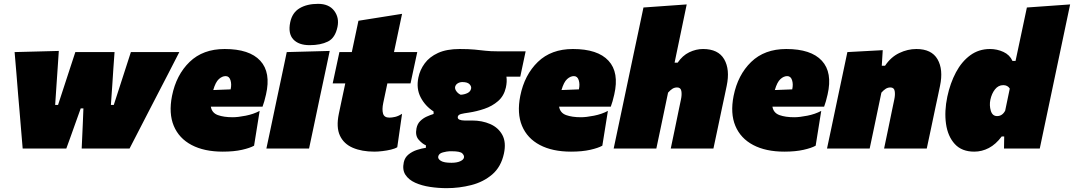

<svg xmlns="http://www.w3.org/2000/svg" viewBox="-20 -773 5588 999"><path d="M98 0Q94 -47.5 90 -95Q86 -142.5 82 -191L74.5 -278Q70 -335 65.5 -390Q61 -445 56 -502L286 -508Q283.5 -468.5 280.2 -421.5Q277 -374.5 274 -331L267 -227H282L316.5 -332.5Q331 -377 344.5 -418.2Q358 -459.5 372 -502H576Q573 -461.5 570 -418.5Q567 -375.5 564.5 -334L557 -227H572L607 -335Q620.5 -376.5 634.8 -421Q649 -465.5 661 -502H913Q884 -445.5 855.8 -390.5Q827.5 -335.5 798 -279L753 -192Q702 -93 654 0H405Q406.5 -31.5 408 -65.8Q409.5 -100 411 -133L414 -209H400L371 -128Q360 -96.5 348.2 -64Q336.5 -31.5 325 0Z M1139 16Q1042.5 16 977 -18.5Q911.5 -53 884.2 -118Q857 -183 875 -274Q897 -383.5 966.5 -450.8Q1036 -518 1149 -518Q1278 -518 1334.2 -457Q1390.5 -396 1364 -281Q1355.5 -243 1346 -218H1077Q1082.5 -185.5 1113.5 -174.2Q1144.5 -163 1191 -163Q1218 -163 1258.5 -171Q1299 -179 1331 -196L1302 -15Q1281 -3 1239 6.5Q1197 16 1139 16ZM1154 -377Q1136 -377 1118.8 -361.5Q1101.5 -346 1089.5 -304.5L1180 -308Q1186 -334.5 1179.2 -355.8Q1172.5 -377 1154 -377Z M1366 0Q1377 -52 1387.5 -101.2Q1398 -150.5 1411 -213L1421.5 -263Q1433.5 -318.5 1442 -359.2Q1450.5 -400 1457.8 -434Q1465 -468 1472 -502L1695.5 -508Q1688 -472.5 1680.8 -437.8Q1673.5 -403 1664.5 -361.2Q1655.5 -319.5 1643.5 -263L1633 -213Q1620 -151 1609.5 -101.2Q1599 -51.5 1588 0ZM1591 -538Q1534 -538 1506 -568.2Q1478 -598.5 1490 -657Q1500.5 -707.5 1539 -730.2Q1577.5 -753 1635 -753Q1691.5 -753 1718.8 -717Q1746 -681 1736 -633Q1724 -575.5 1686 -556.8Q1648 -538 1591 -538Z M1928 16Q1862.5 16 1815.5 -4.2Q1768.5 -24.5 1748.5 -67.8Q1728.5 -111 1743 -181Q1749.5 -212 1756.5 -245.2Q1763.5 -278.5 1776.5 -339H1711L1746 -502H1810.5Q1820 -546.5 1828.2 -585.5Q1836.5 -624.5 1845 -665L2072 -701Q2061.5 -650.5 2051.5 -603.8Q2041.5 -557 2030 -502H2151L2116 -339H1995.5L1974 -237Q1967 -203.5 1973 -182.2Q1979 -161 2006 -161Q2019 -161 2035.8 -164.8Q2052.5 -168.5 2072 -181L2047 -7Q2035 0.5 2014 5.5Q1993 10.5 1969.8 13.2Q1946.5 16 1928 16Z M2304 206Q2260.5 206 2217.5 199.5Q2174.5 193 2140.5 177.8Q2106.5 162.5 2089.5 136.5Q2072.5 110.5 2081 71Q2086.5 46 2105.8 30.5Q2125 15 2149.8 7Q2174.5 -1 2196 -4V-17Q2177.5 -24.5 2158.5 -46Q2139.5 -67.5 2147 -105Q2151.5 -128.5 2166.5 -143.2Q2181.5 -158 2200.5 -166.5Q2219.5 -175 2236 -180V-193Q2192 -221.5 2168.5 -267Q2145 -312.5 2157 -370Q2165 -409.5 2189.8 -443.2Q2214.5 -477 2259.2 -497.5Q2304 -518 2372 -518Q2419.5 -518 2449.5 -515Q2479.5 -512 2505.8 -509Q2532 -506 2568 -506H2715L2687 -374H2615Q2619 -348 2612 -317Q2602 -273.5 2571.5 -247Q2541 -220.5 2500.2 -206.8Q2459.5 -193 2419 -187Q2393 -183.5 2378.8 -179.8Q2364.5 -176 2362 -166Q2360 -155 2370.5 -150.5Q2381 -146 2396 -146H2436Q2488.5 -146 2530.8 -127.5Q2573 -109 2593.8 -70.8Q2614.5 -32.5 2602 26Q2587 95.5 2541 134.8Q2495 174 2432.2 190Q2369.5 206 2304 206ZM2377 -280Q2396 -281 2411.8 -288.5Q2427.5 -296 2431 -311Q2434 -323 2423.2 -334.5Q2412.5 -346 2386 -346Q2372.5 -346 2361.8 -339.5Q2351 -333 2348 -321Q2346 -310 2354.8 -298Q2363.5 -286 2377 -280ZM2329 74Q2357 74 2374.5 66Q2392 58 2394 47Q2396.5 36.5 2385.5 25.2Q2374.5 14 2331 14H2319Q2305 14.5 2284 20Q2263 25.5 2260 42Q2258 54 2274 64Q2290 74 2329 74Z M2951 16Q2854.5 16 2789 -18.5Q2723.5 -53 2696.2 -118Q2669 -183 2687 -274Q2709 -383.5 2778.5 -450.8Q2848 -518 2961 -518Q3090 -518 3146.2 -457Q3202.5 -396 3176 -281Q3167.5 -243 3158 -218H2889Q2894.5 -185.5 2925.5 -174.2Q2956.5 -163 3003 -163Q3030 -163 3070.5 -171Q3111 -179 3143 -196L3114 -15Q3093 -3 3051 6.5Q3009 16 2951 16ZM2966 -377Q2948 -377 2930.8 -361.5Q2913.5 -346 2901.5 -304.5L2992 -308Q2998 -334.5 2991.2 -355.8Q2984.5 -377 2966 -377Z M3173 0Q3184 -51.5 3194.2 -100.5Q3204.5 -149.5 3218 -213L3277 -493Q3290 -552.5 3302.2 -611.5Q3314.5 -670.5 3328 -734L3553 -750Q3541 -692.5 3527.8 -628.8Q3514.5 -565 3499.5 -493L3490 -447H3506Q3531 -484 3566.2 -501Q3601.5 -518 3638 -518Q3717 -518 3748 -464.8Q3779 -411.5 3761 -326Q3756.5 -304.5 3750 -273.5Q3743.5 -242.5 3737 -213Q3724 -150.5 3713.5 -101.2Q3703 -52 3692 0H3470Q3481 -52 3490.8 -99.5Q3500.5 -147 3511.5 -200L3523 -255Q3528.5 -280.5 3525.2 -299.2Q3522 -318 3503 -318Q3489.5 -318 3478.5 -311Q3467.5 -304 3456 -291L3437 -200Q3426 -147 3416 -99.5Q3406 -52 3395 0Z M4061 16Q3964.5 16 3899 -18.5Q3833.5 -53 3806.2 -118Q3779 -183 3797 -274Q3819 -383.5 3888.5 -450.8Q3958 -518 4071 -518Q4200 -518 4256.2 -457Q4312.5 -396 4286 -281Q4277.5 -243 4268 -218H3999Q4004.5 -185.5 4035.5 -174.2Q4066.5 -163 4113 -163Q4140 -163 4180.5 -171Q4221 -179 4253 -196L4224 -15Q4203 -3 4161 6.5Q4119 16 4061 16ZM4076 -377Q4058 -377 4040.8 -361.5Q4023.5 -346 4011.5 -304.5L4102 -308Q4108 -334.5 4101.2 -355.8Q4094.5 -377 4076 -377Z M4283 0Q4294 -52 4304.5 -101.2Q4315 -150.5 4328 -213L4338.5 -263Q4351 -322 4363.5 -381Q4376 -440 4389 -502L4573 -512L4568 -431H4585Q4615 -476 4658.8 -497Q4702.5 -518 4748 -518Q4827 -518 4858 -464.8Q4889 -411.5 4871 -326Q4866.5 -304.5 4860 -273.5Q4853.5 -242.5 4847 -213Q4834 -150 4823.5 -101Q4813 -52 4802 0H4580Q4591 -52 4600.8 -99.5Q4610.5 -147 4621.5 -200L4633 -255Q4638.5 -280.5 4635.2 -299.2Q4632 -318 4613 -318Q4599.5 -318 4588.5 -311Q4577.5 -304 4566 -291L4547 -200Q4536 -147 4526 -99.5Q4516 -52 4505 0Z M5049 16Q4984 16 4947.8 -23.8Q4911.5 -63.5 4902.2 -128.8Q4893 -194 4909 -270Q4924 -340.5 4954 -396.8Q4984 -453 5028.5 -485.5Q5073 -518 5131 -518Q5168 -518 5201 -502.8Q5234 -487.5 5248 -456H5264L5272 -493.5Q5284.5 -552 5297 -611.2Q5309.5 -670.5 5323 -734L5548 -750Q5536 -693 5522.5 -629Q5509 -565 5494 -493.5L5435 -213.5Q5421.5 -149.5 5411.2 -100.8Q5401 -52 5390 0H5204L5205 -63H5192Q5161.5 -22 5125.2 -3Q5089 16 5049 16ZM5168 -169Q5195 -169 5210 -197L5234 -312Q5223 -330 5200 -330Q5174.5 -330 5157.2 -308.2Q5140 -286.5 5133 -254Q5127 -225 5135.2 -197Q5143.5 -169 5168 -169Z"/></svg>

Font: Commissioner Black
Style: Italic
Weight: 900
Italic angle: -12°
Designer: Kostas Bartsokas
Foundry: Kostas Bartsokas
Version: Version 1.000; ttfautohint (v1.8.3)